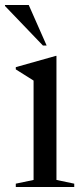

<svg xmlns="http://www.w3.org/2000/svg" viewBox="-39 -752 336 772"><path d="M188 -527.5V-28.5L259.5 -13.5V0H24.5V-13.5L96 -28.5V-428L24.5 -473V-482L186 -527.5ZM148.5 -569H133.5L-19 -728V-732H76.5Z"/></svg>

Font: Newsreader 72pt
Style: Regular
Weight: 400
Designer: Hugues Gentile
Foundry: Production Type
Version: Version 1.003; ttfautohint (v1.8.3)